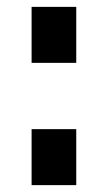

<svg xmlns="http://www.w3.org/2000/svg" viewBox="-20 -539 314 559"><path d="M72 -356V-519H202V-356ZM72 0V-163H202V0Z"/></svg>

Font: Raleway Thin ExtraBold
Style: Regular
Weight: 800
Version: Version 4.026